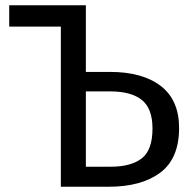

<svg xmlns="http://www.w3.org/2000/svg" viewBox="-20 -709 725 729"><path d="M660 -223Q660 -107 588.5 -53.5Q517 0 393 0H211V-608H15V-689H306V-436H397Q521 -436 590.5 -382.5Q660 -329 660 -223ZM559 -221Q559 -297 518.5 -329.5Q478 -362 398 -362H306V-76H401Q477 -76 518 -107.5Q559 -139 559 -221Z"/></svg>

Font: Fira GO
Style: Regular
Weight: 400
Designer: Carrois Corporate
Foundry: Carrois Corporate GbR
Version: Version 0.300